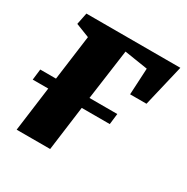

<svg xmlns="http://www.w3.org/2000/svg" viewBox="-131 -662 757 777"><g transform="rotate(30 247.5 -274.0)"><path d="M56 -548H495L449 -353.5H372.5L379 -477L270 -494L237.5 -258.5H367.5L361.5 -208H230.5L203 0H46.5L74 -208H1.5L7.5 -258.5H81L109 -468.5L45 -493.5Z"/></g></svg>

Font: Merriweather 36pt Black
Style: Italic
Weight: 900
Italic angle: -7.8°
Version: Version 2.101